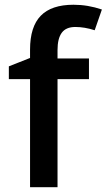

<svg xmlns="http://www.w3.org/2000/svg" viewBox="-20 -785 447 805"><path d="M353 -453.1H221.2V0H106V-453.1H17.1V-506.8L106 -542V-577.1Q106 -672.9 150.9 -719Q195.8 -765.1 288.1 -765.1Q348.6 -765.1 407.2 -745.1L377 -658.2Q334.5 -671.9 295.9 -671.9Q256.8 -671.9 239 -647.7Q221.2 -623.5 221.2 -575.2V-540H353Z"/></svg>

Font: JBL Sans
Style: Semibold
Weight: 600
Version: Version 1.10